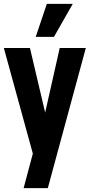

<svg xmlns="http://www.w3.org/2000/svg" viewBox="-21 -800 467 1000"><path d="M102 180 150 0 -1 -550H135L228 -155H201L290 -550H426L228 180ZM165 -608 223 -780H358L260 -608Z"/></svg>

Font: Mohave Light
Style: Regular
Weight: 300
Designer: Gumpita Rahayu
Foundry: Tokotype
Version: Version 2.003